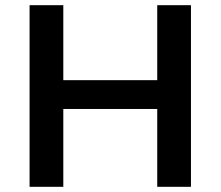

<svg xmlns="http://www.w3.org/2000/svg" viewBox="-20 -720 850 740"><path d="M716 -700V0H586V-300H224V0H94V-700H224V-411H586V-700Z"/></svg>

Font: APTA Sans SemiBold
Style: Bold
Weight: 600
Version: Version 7.200